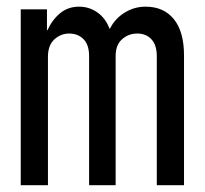

<svg xmlns="http://www.w3.org/2000/svg" viewBox="-20 -545 602 565"><path d="M41 0V-517.6H118.2V-456.1H119.6Q134.3 -487.8 157.5 -506.6Q180.7 -525.4 212.9 -525.4Q242.2 -525.4 266.4 -508.5Q290.5 -491.7 302.2 -460.9H303.7Q317.9 -489.7 346.4 -507.6Q375 -525.4 408.2 -525.4Q461.9 -525.4 491.7 -488.5Q521.5 -451.7 521.5 -381.8V0H441.4V-379.9Q441.4 -412.1 425.8 -429.2Q410.2 -446.3 383.8 -446.3Q358.4 -446.3 339.4 -429.7Q320.3 -413.1 320.3 -379.9V0H242.2V-379.9Q242.2 -413.1 225.8 -429.7Q209.5 -446.3 183.6 -446.3Q158.7 -446.3 139.9 -429Q121.1 -411.6 121.1 -377.9V0Z"/></svg>

Font: Reddit Mono
Style: Regular
Weight: 400
Monospace: yes
Designer: Stephen Hutchings
Foundry: Reddit
Version: Version 1.014; ttfautohint (v1.8.4.7-5d5b)